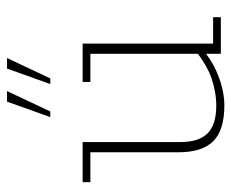

<svg xmlns="http://www.w3.org/2000/svg" viewBox="-76 -572 658 546"><g transform="rotate(-90 253.0 -299.0)"><path d="M226 10Q156 10 124.5 -21.5Q93 -53 93 -120V-371H8V-393H122V-115Q122 -63 146.5 -38Q171 -13 226 -13Q264 -13 305 -27Q336 -38 373 -65V-371H293V-393H402V-22H477V0H373V-42Q344 -20 310 -7Q266 10 226 10ZM193 -485 237 -608H267L209 -485ZM287 -485 331 -608H361L303 -485Z"/></g></svg>

Font: Rokkitt SemiBold Thin
Style: Regular
Weight: 250
Version: Version 3.103